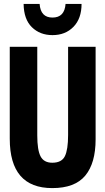

<svg xmlns="http://www.w3.org/2000/svg" viewBox="-20 -954 540 984"><path d="M398 -934H316Q311 -864 249 -864Q188 -864 183 -934H101Q102 -855 143.5 -814.5Q185 -774 249 -774Q315 -774 356.5 -816.5Q398 -859 398 -934ZM470 -240V-714H329V-262Q329 -187 312.5 -153.5Q296 -120 248 -120Q205 -120 188 -152.5Q171 -185 171 -260V-714H30V-243Q30 10 248 10Q364 10 417 -54Q470 -118 470 -240Z"/></svg>

Font: Noto Sans Mono UI Condensed ExtraBold
Style: Regular
Weight: 800
Width: 3
Designer: Monotype Design team
Foundry: Monotype Imaging Inc.
Version: 1.000